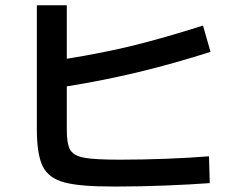

<svg xmlns="http://www.w3.org/2000/svg" viewBox="-20 -717 904 720"><path d="M118.2 -233.4V-697.3H230.5V-496.6Q368.7 -519 481 -546.6Q593.3 -574.2 741.2 -621.1L769.5 -522.5Q631.3 -478.5 500.7 -447Q370.1 -415.5 230.5 -393.1V-229.5Q230.5 -176.8 243.4 -154.8Q256.3 -132.8 295.9 -125.5Q335.4 -118.2 429.7 -118.2Q511.2 -118.2 602.1 -121.6Q692.9 -125 763.7 -130.9L766.6 -30.3Q693.4 -24.9 598.1 -21.2Q502.9 -17.6 428.7 -17.6H405.3Q279.8 -17.1 220.7 -33.2Q161.6 -49.3 139.9 -94Q118.2 -138.7 118.2 -233.4Z"/></svg>

Font: Pretendard GOV SemiBold
Style: Regular
Weight: 600
Designer: Base glyphs from Inter by Rasmus Andersson; Hangeul glyphs from Noto Sans CJK(Source Han Sans) by Jang Soo-young and Kan
Foundry: Kil Hyung-jin
Version: Version 1.309